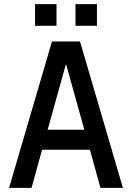

<svg xmlns="http://www.w3.org/2000/svg" viewBox="-20 -911 640 931"><path d="M24 0 232 -710H368L576 0H467L416 -185H184L133 0ZM300 -601 211 -282H389ZM150 -786V-891H254V-786ZM346 -786V-891H450V-786Z"/></svg>

Font: Geist Mono Medium
Style: Regular
Weight: 500
Monospace: yes
Designer: Basement.studio, Andrés Briganti, Mateo Zaragoza
Foundry: Basement.studio, Vercel, Andrés Briganti, Guido Ferreyra, Mateo Zaragoza
Version: Version 1.500; ttfautohint (v1.8.4.7-5d5b)